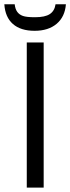

<svg xmlns="http://www.w3.org/2000/svg" viewBox="-31 -857 321 877"><path d="M91.3 0V-663.1H168.5V0ZM127 -716.3Q63.5 -716.3 28.1 -747.3Q-7.3 -778.3 -11.2 -837.4H36.1Q38.6 -815.4 47.9 -802.7Q57.1 -790 73.7 -784.2Q90.3 -778.3 128.9 -778.3Q174.8 -778.3 196.5 -792.7Q218.3 -807.1 222.7 -837.4H270Q265.6 -780.3 227.8 -748.3Q189.9 -716.3 127 -716.3Z"/></svg>

Font: Bpm'online Open Sans
Style: Regular
Weight: 400
Foundry: Ascender Corporation
Version: Version 1.10